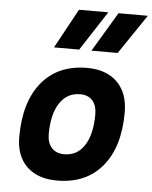

<svg xmlns="http://www.w3.org/2000/svg" viewBox="-56 -841 713 898"><g transform="rotate(5 301.0 -392.5)"><path d="M245.1 9.8Q153.8 9.8 102.8 -39.8Q51.8 -89.4 51.8 -177.7Q51.8 -342.8 127.9 -435.1Q204.1 -527.3 339.8 -527.3Q431.2 -527.3 482.2 -476.6Q533.2 -425.8 533.2 -335Q533.2 -172.4 457 -81.3Q380.9 9.8 245.1 9.8ZM268.6 -115.7Q329.1 -115.7 363 -168.2Q397 -220.7 397 -314Q397 -355.5 376.5 -378.7Q356 -401.9 318.8 -401.9Q257.3 -401.9 222.7 -349.4Q188 -296.9 188 -203.6Q188 -162.1 209.2 -138.9Q230.5 -115.7 268.6 -115.7ZM353 -609.4 463.9 -794.9H601.6L476.1 -609.4ZM177.2 -609.4 278.3 -794.9H416L295.4 -609.4Z"/></g></svg>

Font: CaskaydiaCove NF
Style: Bold Italic
Weight: 700
Italic angle: -10°
Designer: Aaron Bell
Foundry: Saja Typeworks
Version: Version 2111.001; VTT 6.35;Nerd Fonts 3.2.1